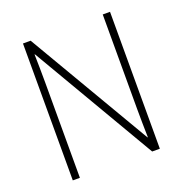

<svg xmlns="http://www.w3.org/2000/svg" viewBox="-128 -828 897 941"><g transform="rotate(-20 320.0 -357.0)"><path d="M547 0V-714H509V-221C509 -178 510 -120 511 -73H509L133 -714H93V0H130V-497C130 -553 129 -597 128 -644H130L507 0Z"/></g></svg>

Font: Noto Sans Myanmar UI SemiCondensed ExtraLight
Style: Regular
Weight: 200
Width: 4
Designer: Monotype Design Team
Foundry: Monotype Imaging Inc.
Version: Version 2.103